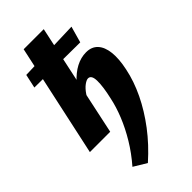

<svg xmlns="http://www.w3.org/2000/svg" viewBox="-304 -781 1142 1142"><g transform="rotate(-45 267.0 -210.5)"><path d="M203 290 122 241Q175 180 214.5 114.5Q254 49 280 -15.5Q306 -80 318 -138Q337 -220 336 -269Q335 -318 307 -318Q294 -318 273.5 -303Q253 -288 233.5 -259Q214 -230 202 -186L166 -237Q203 -305 242 -348.5Q281 -392 323 -414Q365 -436 409 -436Q455 -436 482 -407Q509 -378 515 -324Q521 -270 505 -195Q488 -112 447.5 -28Q407 56 346 136.5Q285 217 203 290ZM5 0 159 -711H328L176 0ZM43 -505 62 -592 455 -605 426 -502Z"/></g></svg>

Font: Ysabeau Infant Black
Style: Italic
Weight: 900
Italic angle: -12°
Designer: Christian Thalmann (Catharsis Fonts)
Version: Version 2.001;gftools[0.9.30]; featfreeze: ss01,ss02,lnum